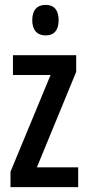

<svg xmlns="http://www.w3.org/2000/svg" viewBox="-20 -766 360 786"><path d="M167 -746C131 -746 112 -724 112 -683C112 -643 132 -621 167 -621C202 -621 220 -643 220 -683C220 -723 203 -746 167 -746ZM300 0V-81H131L292 -472V-540H33V-459H187L23 -63V0Z"/></svg>

Font: Noto Sans Devanagari ExtraCondensed Medium
Style: Regular
Weight: 500
Width: 2
Designer: Jelle Bosma - Monotype Design Team
Foundry: Monotype Imaging Inc.
Version: Version 2.004